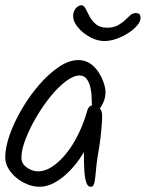

<svg xmlns="http://www.w3.org/2000/svg" viewBox="-20 -732 558 735"><path d="M384 -378Q384 -365 380 -352Q376 -339 370 -328.5Q364 -318 357.5 -311.5Q351 -305 347 -305Q337 -305 334 -316Q331 -327 331 -354Q331 -375 326.5 -395.5Q322 -416 312 -429.5Q302 -443 285 -443Q261 -443 231.5 -420.5Q202 -398 172.5 -361.5Q143 -325 118 -282Q93 -239 77.5 -198.5Q62 -158 62 -128Q62 -105 83 -90.5Q104 -76 126 -76Q152 -76 179 -93.5Q206 -111 232 -142.5Q258 -174 279 -216.5Q300 -259 314 -308Q316 -317 322.5 -323.5Q329 -330 339 -330Q345 -330 350.5 -327Q356 -324 361 -318.5Q366 -313 368.5 -306Q371 -299 371 -291Q371 -276 369.5 -254Q368 -232 364.5 -202.5Q361 -173 354 -134Q349 -103 347 -76.5Q345 -50 341.5 -33.5Q338 -17 328 -17Q315 -17 309.5 -35.5Q304 -54 302.5 -85Q301 -116 301 -156Q301 -170 303 -183Q305 -196 309 -209L326 -206Q316 -174 295.5 -140.5Q275 -107 248 -79Q221 -51 191 -34Q161 -17 131 -17Q108 -17 84.5 -26.5Q61 -36 42 -52Q23 -68 11.5 -88Q0 -108 0 -129Q0 -168 17.5 -217Q35 -266 64.5 -316Q94 -366 130.5 -408Q167 -450 205.5 -476Q244 -502 280 -502Q306 -502 325.5 -488.5Q345 -475 358 -454.5Q371 -434 377.5 -413.5Q384 -393 384 -378ZM499 -682Q510 -682 514 -677.5Q518 -673 518 -663Q518 -650 505.5 -635Q493 -620 472.5 -606.5Q452 -593 427.5 -584Q403 -575 379 -575Q352 -575 324.5 -590Q297 -605 278.5 -627Q260 -649 260 -670Q260 -683 265 -692.5Q270 -702 277.5 -707Q285 -712 292 -712Q301 -712 307.5 -699Q314 -686 323 -669Q332 -652 347.5 -639Q363 -626 390 -626Q414 -626 430 -634.5Q446 -643 457.5 -654Q469 -665 478.5 -673.5Q488 -682 499 -682Z"/></svg>

Font: Kalam Variable Light
Style: Regular
Weight: 300
Designer: Lipi Raval, Jonny Pinhorn
Foundry: Indian Type Foundry
Version: Version 3.000